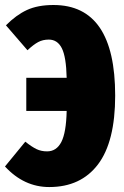

<svg xmlns="http://www.w3.org/2000/svg" viewBox="-25 -736 501 775"><path d="M190.9 -715.8Q439.9 -715.8 439.9 -350.1Q439.9 -164.1 370.6 -72.5Q301.3 19 173.8 19Q71.8 19 -4.9 -64L77.1 -164.1Q103.5 -143.1 122.6 -134Q141.6 -125 165 -125Q203.1 -125 222.7 -163.1Q242.2 -201.2 244.1 -288.1H81.1V-421.9H244.1Q242.2 -506.3 224.6 -541.3Q207 -576.2 171.9 -576.2Q147.9 -576.2 129.2 -566.2Q110.4 -556.2 85.9 -533.2L-1 -633.8Q40 -675.3 83.7 -695.6Q127.4 -715.8 190.9 -715.8Z"/></svg>

Font: Fira Sans Compressed Heavy
Style: Regular
Weight: 900
Width: 1
Designer: Carrois Corporate & Edenspiekermann AG
Foundry: Carrois Corporate GbR & Edenspiekermann AG
Version: Version 4.203;PS 004.203;hotconv 1.0.88;makeotf.lib2.5.64775